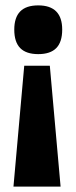

<svg xmlns="http://www.w3.org/2000/svg" viewBox="-20 -560 281 713"><path d="M70 -316H165L205 133H30ZM122 -540Q211 -540 211 -450Q211 -404 189 -381.5Q167 -359 122 -359Q77 -359 55 -381.5Q33 -404 33 -450Q33 -495 55 -517.5Q77 -540 122 -540Z"/></svg>

Font: Bricolage Grotesque 72pt SemiCondensed ExtraBold
Style: Regular
Weight: 800
Width: 4
Designer: Mathieu Triay
Foundry: Atelier Triay
Version: Version 1.001;gftools[0.9.33.dev8+g029e19f]